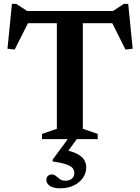

<svg xmlns="http://www.w3.org/2000/svg" viewBox="-20 -734 740 1013"><path d="M280 -644.5H417V-54.5L495.5 -27.5V0H201.5V-27.5L280 -54.5ZM608 -611.5H82L137 -630.5L57.5 -472.5L19.5 -477L43 -713.5H66L141 -664.5L85.5 -676H604.5L558.5 -664.5L633.5 -713.5H656.5L680 -477L642 -472.5L563 -630.5ZM298.5 259.5Q259.5 259.5 242 246.2Q224.5 233 224.5 215.5Q224.5 202.5 232.2 194.5Q240 186.5 253 186.5Q265.5 186.5 275.2 194.8Q285 203 296 211.2Q307 219.5 324 219.5Q346 219.5 359 208.8Q372 198 372 178.5Q372 163.5 362.8 152.5Q353.5 141.5 328.8 133Q304 124.5 257.5 117.5V108.5L355 -23.5H402L307.5 107V54Q358 63 385.8 77.2Q413.5 91.5 424.2 109.5Q435 127.5 435 149Q435 180 417 205.2Q399 230.5 368.2 245Q337.5 259.5 298.5 259.5Z"/></svg>

Font: Newsreader 16pt SemiBold
Style: Regular
Weight: 600
Designer: Hugues Gentile
Foundry: Production Type
Version: Version 1.003